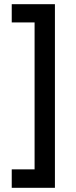

<svg xmlns="http://www.w3.org/2000/svg" viewBox="-20 -740 364 916"><path d="M36 156H242V-720H36V-633H145V68H36Z"/></svg>

Font: Fixel Display Medium
Style: Regular
Weight: 500
Designer: AlfaBravo + MacPaw
Foundry: Kyrylo Tkachov, Marchela Mozhyna, Serhii Makarenko, Maria Weinstein, Zakhar Kryvoshyya
Version: Version 1.211